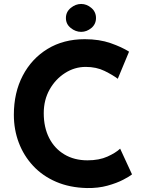

<svg xmlns="http://www.w3.org/2000/svg" viewBox="-20 -942 737 970"><path d="M647 -61Q635 -51 602.5 -34Q570 -17 523 -4Q476 9 419 8Q332 6 263.5 -23.5Q195 -53 147.5 -104Q100 -155 75 -221Q50 -287 50 -362Q50 -474 95 -560Q140 -646 220.5 -695Q301 -744 408 -744Q482 -744 539 -724Q596 -704 632 -681L575 -544Q550 -563 508.5 -583.5Q467 -604 413 -604Q357 -604 308.5 -573Q260 -542 230.5 -489.5Q201 -437 201 -370Q201 -299 228 -245.5Q255 -192 305 -162Q355 -132 422 -132Q481 -132 523 -151Q565 -170 587 -191ZM313 -851Q313 -882 337.5 -902Q362 -922 390 -922Q418 -922 441.5 -902Q465 -882 465 -851Q465 -820 441.5 -800.5Q418 -781 390 -781Q362 -781 337.5 -800.5Q313 -820 313 -851Z"/></svg>

Font: Reem Kufi
Style: Bold
Weight: 700
Designer: Khaled Hosny
Version: Version 1.001